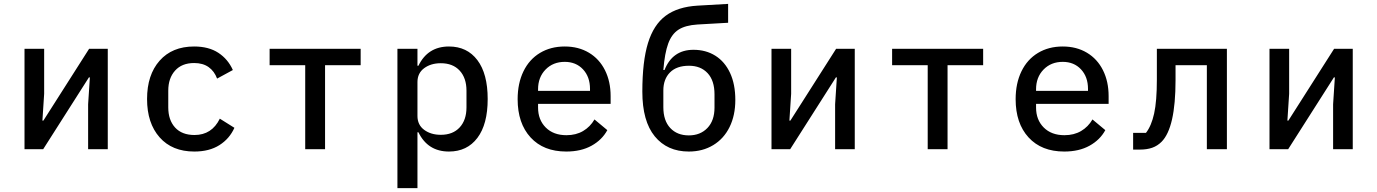

<svg xmlns="http://www.w3.org/2000/svg" viewBox="-20 -767 7080 987"><path d="M106 -516H207V-285L198 -147H203L438 -516H534V0H433V-231L442 -369H437L202 0H106Z M736 -258Q736 -382 800.5 -455Q865 -528 978 -528Q1053 -528 1102.5 -495.5Q1152 -463 1177 -407L1096 -363Q1082 -401 1052.5 -422Q1023 -443 978 -443Q915 -443 880 -404Q845 -365 845 -301V-215Q845 -150 880 -111.5Q915 -73 980 -73Q1069 -73 1110 -157L1185 -110Q1160 -54 1108 -21Q1056 12 979 12Q865 12 800.5 -61Q736 -134 736 -258Z M1549 -432H1366V-516H1834V-432H1651V0H1549Z M2023 -516H2126V-429H2131Q2179 -528 2288 -528Q2381 -528 2434 -458Q2487 -388 2487 -258Q2487 -128 2434 -58Q2381 12 2288 12Q2179 12 2131 -87H2126V200H2023ZM2246 -74Q2308 -74 2343 -112Q2378 -150 2378 -215V-301Q2378 -366 2343 -404Q2308 -442 2246 -442Q2195 -442 2160.5 -416.5Q2126 -391 2126 -345V-171Q2126 -125 2160.5 -99.5Q2195 -74 2246 -74Z M2641 -257Q2641 -339 2671 -400.5Q2701 -462 2756 -495Q2811 -528 2883 -528Q2954 -528 3007.5 -496Q3061 -464 3090 -406Q3119 -348 3119 -273V-233H2746V-214Q2746 -151 2785.5 -111.5Q2825 -72 2892 -72Q2941 -72 2977.5 -93.5Q3014 -115 3036 -153L3102 -98Q3075 -48 3021 -18Q2967 12 2891 12Q2774 12 2707.5 -60.5Q2641 -133 2641 -257ZM3013 -300V-310Q3013 -372 2977 -410.5Q2941 -449 2883 -449Q2823 -449 2784.5 -409.5Q2746 -370 2746 -308V-300Z M3282 -296Q3282 -451 3311 -545.5Q3340 -640 3402 -686Q3464 -732 3566 -738L3723 -747V-650L3565 -641Q3503 -637 3468 -614.5Q3433 -592 3415 -543Q3397 -494 3390 -407H3396Q3437 -511 3545 -511Q3609 -511 3657.5 -480.5Q3706 -450 3733 -392Q3760 -334 3760 -253Q3760 -174 3730.5 -114Q3701 -54 3646.5 -21Q3592 12 3521 12Q3410 12 3346 -66Q3282 -144 3282 -296ZM3521 -71Q3580 -71 3616.5 -109Q3653 -147 3653 -214V-282Q3653 -353 3617.5 -391Q3582 -429 3522 -429Q3458 -429 3424 -394.5Q3390 -360 3390 -302V-216Q3390 -147 3425.5 -109Q3461 -71 3521 -71Z M3946 -516H4047V-285L4038 -147H4043L4278 -516H4374V0H4273V-231L4282 -369H4277L4042 0H3946Z M4749 -432H4566V-516H5034V-432H4851V0H4749Z M5201 -257Q5201 -339 5231 -400.5Q5261 -462 5316 -495Q5371 -528 5443 -528Q5514 -528 5567.5 -496Q5621 -464 5650 -406Q5679 -348 5679 -273V-233H5306V-214Q5306 -151 5345.5 -111.5Q5385 -72 5452 -72Q5501 -72 5537.5 -93.5Q5574 -115 5596 -153L5662 -98Q5635 -48 5581 -18Q5527 12 5451 12Q5334 12 5267.5 -60.5Q5201 -133 5201 -257ZM5573 -300V-310Q5573 -372 5537 -410.5Q5501 -449 5443 -449Q5383 -449 5344.5 -409.5Q5306 -370 5306 -308V-300Z M5805 -84H5871Q5899 -120 5913 -183.5Q5927 -247 5927 -358V-516H6287V0H6184V-432H6023V-355Q6023 -110 5951 -38Q5930 -17 5903 -7.5Q5876 2 5839 2H5805Z M6506 -516H6607V-285L6598 -147H6603L6838 -516H6934V0H6833V-231L6842 -369H6837L6602 0H6506Z"/></svg>

Font: Writer Medium
Style: Regular
Weight: 500
Monospace: yes
Designer: Mike Abbink, Paul van der Laan, Pieter van Rosmalen
Foundry: Bold Monday
Version: Version 2.001 2020